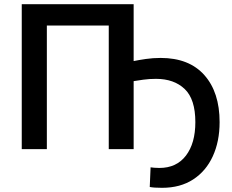

<svg xmlns="http://www.w3.org/2000/svg" viewBox="-20 -713 1108 918"><path d="M755 185Q735 185 720.5 184Q706 183 696 181L700 87Q707 88 717 89Q727 90 742 90Q824 90 869 31Q914 -28 914 -129Q914 -239 863 -287.5Q812 -336 726 -336Q694 -336 665 -332Q636 -328 619 -325V0H500V-591H204V0H84V-693H619V-421Q643 -426 677 -431Q711 -436 748 -436Q884 -436 957 -354Q1030 -272 1030 -129Q1030 -37 997.5 34Q965 105 903.5 145Q842 185 755 185Z"/></svg>

Font: Ubuntu Sans SemiBold
Style: Regular
Weight: 600
Designer: Dalton Maag Ltd
Foundry: Dalton Maag Ltd
Version: Version 1.006; ttfautohint (v1.8.4.7-5d5b)